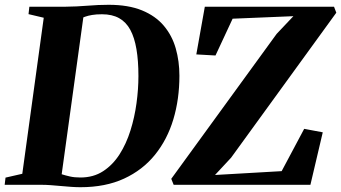

<svg xmlns="http://www.w3.org/2000/svg" viewBox="-36 -771 1424 801"><path d="M86.5 -743H237.5Q284 -743.5 329.2 -747.2Q374.5 -751 417 -751Q499.5 -751 556.2 -727.8Q613 -704.5 647.5 -663.5Q682 -622.5 697.2 -569Q712.5 -515.5 712.5 -455Q712.5 -357.5 687.2 -273.2Q662 -189 610.5 -125.2Q559 -61.5 481.5 -25.8Q404 10 299.5 10Q281.5 10 260.5 8.5Q239.5 7 217.8 5Q196 3 175.8 1.5Q155.5 0 138 0H-16.5L-13 -30L57 -46L146.5 -697L83 -712ZM218 -20 188 -53Q205 -49.5 221 -44.2Q237 -39 255.8 -34.8Q274.5 -30.5 299.5 -30.5Q354 -30.5 394.2 -56.8Q434.5 -83 462.8 -127.2Q491 -171.5 508.2 -226.5Q525.5 -281.5 533.5 -340.5Q541.5 -399.5 541.5 -453.5Q541.5 -518 533.2 -566.2Q525 -614.5 507.5 -646.8Q490 -679 461 -695.2Q432 -711.5 389.5 -711.5Q365 -711.5 347.8 -708.5Q330.5 -705.5 318.8 -701.2Q307 -697 299 -693.5L314.5 -719ZM688.5 0 678.5 -25 1118 -629.5 1188 -703.5 934.5 -693 863 -539.5 783 -544 818.5 -743H1357.5L1367 -718L928 -113L861 -41L1139 -57L1233 -233.5L1310.5 -219L1259 0Z"/></svg>

Font: Merriweather 96pt ExtraBold
Style: Italic
Weight: 800
Italic angle: -7.8°
Version: Version 2.101